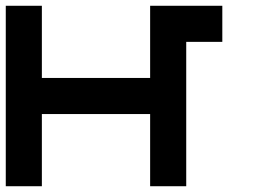

<svg xmlns="http://www.w3.org/2000/svg" viewBox="-20 -645 915 665"><path d="M125 -375H500V-625H750V-500H625V0H500V-250H125V0H0V-625H125Z"/></svg>

Font: CraftyPE
Style: Regular
Weight: 400
Designer: Erek Butcher
Foundry: Haunted Coop
Version: Version 0.018;April 4, 2024;FontCreator 15.0.0.2962 64-bit